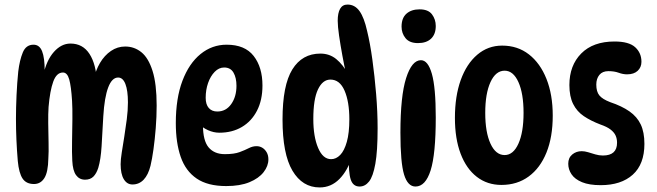

<svg xmlns="http://www.w3.org/2000/svg" viewBox="-20 -808 2880 842"><path d="M391 -458Q399 -499 418.5 -532Q438 -565 466.5 -584.5Q495 -604 529 -604Q569 -604 600 -579Q631 -554 649 -497Q667 -440 667 -345Q667 -296 663 -246Q659 -196 653 -153Q647 -110 640 -81Q630 -41 610 -20Q590 1 561 1Q537 1 523 -22Q509 -45 509 -88Q509 -108 514 -139.5Q519 -171 525 -208.5Q531 -246 536 -285Q541 -324 541 -359Q541 -411 530 -439.5Q519 -468 498 -468Q471 -468 454.5 -424.5Q438 -381 433 -298Q429 -224 425.5 -166.5Q422 -109 411 -72Q403 -47 389.5 -33.5Q376 -20 353 -20Q328 -20 313.5 -40Q299 -60 297 -103Q295 -139 296 -188Q297 -237 297.5 -285.5Q298 -334 296 -366Q292 -430 283.5 -460Q275 -490 256 -490Q228 -490 213.5 -450Q199 -410 193 -339Q191 -310 191.5 -267.5Q192 -225 193 -183Q194 -141 192 -113Q191 -53 174.5 -27Q158 -1 129 -1Q95 -1 79 -25Q63 -49 58 -102Q54 -149 52 -195.5Q50 -242 50 -288Q50 -335 52.5 -390Q55 -445 60 -494Q66 -544 80 -578Q94 -612 127 -612Q153 -612 164.5 -583.5Q176 -555 176 -496Q176 -476 173 -459L170 -479Q184 -544 216.5 -580.5Q249 -617 289 -617Q343 -617 372.5 -571.5Q402 -526 405 -446Z M972 8Q891 8 842.5 -25Q794 -58 772.5 -120Q751 -182 751 -268Q751 -377 780 -453.5Q809 -530 859.5 -571Q910 -612 974 -612Q1054 -612 1092.5 -562.5Q1131 -513 1131 -433Q1131 -369 1107 -322.5Q1083 -276 1040.5 -251Q998 -226 942 -226Q917 -226 892.5 -237Q868 -248 849 -267L873 -308Q870 -284 870 -260Q870 -191 895 -161.5Q920 -132 966 -132Q1007 -132 1031 -141Q1055 -150 1071.5 -158.5Q1088 -167 1105 -167Q1119 -167 1130.5 -160Q1142 -153 1149.5 -140Q1157 -127 1157 -109Q1157 -80 1136 -53Q1115 -26 1074 -9Q1033 8 972 8ZM933 -319Q971 -319 994 -351.5Q1017 -384 1017 -432Q1017 -467 1004 -489.5Q991 -512 963 -512Q940 -512 921.5 -493Q903 -474 892.5 -444Q882 -414 882 -379Q882 -350 895.5 -334.5Q909 -319 933 -319Z M1382 14Q1306 14 1262.5 -59.5Q1219 -133 1219 -284Q1219 -434 1262 -503.5Q1305 -573 1385 -573Q1425 -573 1454.5 -549Q1484 -525 1508 -481L1499 -477Q1490 -518 1481.5 -564Q1473 -610 1467 -651.5Q1461 -693 1461 -717Q1461 -751 1471.5 -769.5Q1482 -788 1504 -788Q1536 -788 1556.5 -759.5Q1577 -731 1590 -672Q1603 -619 1613 -546.5Q1623 -474 1629.5 -395.5Q1636 -317 1636 -245Q1636 -145 1626 -89.5Q1616 -34 1598.5 -12Q1581 10 1557 10Q1528 10 1518 -21Q1508 -52 1510 -122H1524Q1505 -60 1468.5 -23Q1432 14 1382 14ZM1432 -110Q1454 -110 1472 -128.5Q1490 -147 1501 -186Q1512 -225 1512 -285Q1512 -362 1491 -410.5Q1470 -459 1429 -459Q1395 -459 1374.5 -416Q1354 -373 1354 -286Q1354 -209 1375 -159.5Q1396 -110 1432 -110Z M1820 -767Q1858 -767 1874.5 -745Q1891 -723 1891 -694Q1891 -658 1870.5 -638.5Q1850 -619 1813 -619Q1776 -619 1758.5 -640.5Q1741 -662 1741 -691Q1741 -729 1762.5 -748Q1784 -767 1820 -767ZM1826 -544Q1857 -544 1874 -484Q1891 -424 1891 -293Q1891 -132 1868.5 -61Q1846 10 1802 10Q1768 10 1752 -42.5Q1736 -95 1736 -226Q1736 -387 1761 -465.5Q1786 -544 1826 -544Z M2179 3Q2117 3 2071 -32.5Q2025 -68 2000 -134Q1975 -200 1975 -291Q1975 -386 2000.5 -457Q2026 -528 2073 -568Q2120 -608 2182 -608Q2250 -608 2299.5 -569.5Q2349 -531 2376.5 -462Q2404 -393 2404 -301Q2404 -207 2376.5 -139Q2349 -71 2298.5 -34Q2248 3 2179 3ZM2193 -128Q2231 -128 2253.5 -178Q2276 -228 2276 -313Q2276 -398 2253.5 -448Q2231 -498 2193 -498Q2154 -498 2131 -448Q2108 -398 2108 -313Q2108 -228 2131 -178Q2154 -128 2193 -128Z M2675 -626Q2738 -626 2765.5 -601Q2793 -576 2793 -537Q2793 -513 2776.5 -497.5Q2760 -482 2730 -482Q2712 -482 2693 -489Q2674 -496 2648 -496Q2622 -496 2608.5 -479.5Q2595 -463 2595 -437Q2595 -406 2608.5 -389.5Q2622 -373 2656 -360Q2707 -343 2740.5 -319.5Q2774 -296 2790 -262Q2806 -228 2806 -177Q2806 -88 2755 -42Q2704 4 2614 4Q2564 4 2532.5 -9Q2501 -22 2486.5 -43.5Q2472 -65 2472 -90Q2472 -116 2489.5 -130.5Q2507 -145 2531 -145Q2544 -145 2559 -140.5Q2574 -136 2590.5 -131Q2607 -126 2624 -126Q2686 -126 2686 -182Q2686 -200 2679.5 -214Q2673 -228 2657.5 -240Q2642 -252 2613 -262Q2571 -278 2540.5 -298.5Q2510 -319 2493.5 -352Q2477 -385 2477 -435Q2477 -521 2529 -573.5Q2581 -626 2675 -626Z"/></svg>

Font: DynaPuff Condensed
Style: Regular
Weight: 400
Width: 3
Designer: Toshi Omagari, Jennifer Daniel
Foundry: Google Fonts
Version: Version 2.000